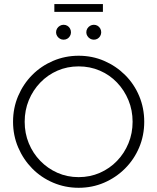

<svg xmlns="http://www.w3.org/2000/svg" viewBox="-20 -908 769 939"><path d="M364.6 10.4Q298.6 10.4 239.9 -14.6Q181.2 -39.6 137.5 -84Q93.8 -128.5 68.8 -187.2Q43.8 -245.8 43.8 -312.5Q43.8 -379.9 68.8 -438.5Q93.8 -497.2 137.5 -541.3Q181.2 -585.4 239.9 -610.4Q298.6 -635.4 364.6 -635.4Q431.2 -635.4 489.2 -610.4Q547.2 -585.4 591.7 -541.3Q636.1 -497.2 660.8 -438.2Q685.4 -379.2 685.4 -312.5Q685.4 -245.8 660.8 -187.2Q636.1 -128.5 591.7 -84Q547.2 -39.6 489.2 -14.6Q431.2 10.4 364.6 10.4ZM364.6 -41.7Q420.1 -41.7 468.4 -62.8Q516.7 -84 552.4 -121.2Q588.2 -158.3 608.3 -207.3Q628.5 -256.2 628.5 -312.5Q628.5 -368.8 608.3 -417.7Q588.2 -466.7 552.4 -504.2Q516.7 -541.7 468.4 -562.5Q420.1 -583.3 364.6 -583.3Q309 -583.3 261.1 -562.5Q213.2 -541.7 177.1 -504.2Q141 -466.7 120.8 -417.7Q100.7 -368.8 100.7 -312.5Q100.7 -256.2 120.8 -207.3Q141 -158.3 177.1 -121.2Q213.2 -84 261.1 -62.8Q309 -41.7 364.6 -41.7ZM245.8 -850V-888.2H483.3V-850ZM291 -713.9Q281.2 -713.9 272.9 -718.8Q264.6 -723.6 259.4 -731.9Q254.2 -740.3 254.2 -750Q254.2 -760.4 259.4 -768.8Q264.6 -777.1 272.9 -781.9Q281.2 -786.8 291 -786.8Q301.4 -786.8 309.4 -781.9Q317.4 -777.1 322.2 -768.8Q327.1 -760.4 327.1 -750Q327.1 -740.3 322.2 -731.9Q317.4 -723.6 309.4 -718.8Q301.4 -713.9 291 -713.9ZM438.9 -713.9Q429.2 -713.9 420.8 -718.8Q412.5 -723.6 407.3 -731.9Q402.1 -740.3 402.1 -750Q402.1 -760.4 407.3 -768.8Q412.5 -777.1 420.8 -781.9Q429.2 -786.8 438.9 -786.8Q449.3 -786.8 457.3 -781.9Q465.3 -777.1 470.1 -768.8Q475 -760.4 475 -750Q475 -740.3 470.1 -731.9Q465.3 -723.6 457.3 -718.8Q449.3 -713.9 438.9 -713.9Z"/></svg>

Font: Afacad Flux Light
Style: Regular
Weight: 300
Designer: Kristian Moeller
Foundry: Dicotype
Version: Version 1.100